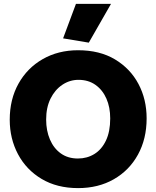

<svg xmlns="http://www.w3.org/2000/svg" viewBox="-20 -952 803 986"><path d="M381 14Q273 14 194 -33Q115 -80 72.5 -160Q30 -240 30 -337Q30 -442 75 -522.5Q120 -603 199.5 -648.5Q279 -694 381 -694Q492 -694 570.5 -647Q649 -600 691 -521Q733 -442 733 -344Q733 -239 688.5 -158Q644 -77 564.5 -31.5Q485 14 381 14ZM380 -138Q427 -138 464.5 -161Q502 -184 524 -230Q546 -276 546 -344Q546 -401 526.5 -445.5Q507 -490 470.5 -516Q434 -542 383 -542Q338 -542 300 -516.5Q262 -491 239.5 -445.5Q217 -400 217 -338Q217 -281 236.5 -235.5Q256 -190 292.5 -164Q329 -138 380 -138ZM436 -733 550 -932H370L304 -755Z"/></svg>

Font: Catamaran Black
Style: Regular
Weight: 900
Designer: Pria Ravichandran
Version: Version 2.000